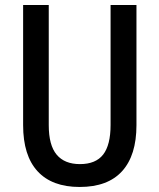

<svg xmlns="http://www.w3.org/2000/svg" viewBox="-20 -734 634 764"><path d="M523 -236Q523 -116 466 -53Q409 10 297 10Q187 10 129.5 -52.5Q72 -115 72 -236V-714H174V-236Q174 -156 205.5 -118.5Q237 -81 298 -81Q361 -81 390.5 -119Q420 -157 420 -237V-714H523Z"/></svg>

Font: Noto Sans Hebrew Condensed Medium
Style: Regular
Weight: 500
Width: 3
Designer: Monotype Design Team
Foundry: Monotype Imaging Inc.
Version: Version 2.004; ttfautohint (v1.8.4.7-5d5b)